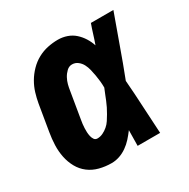

<svg xmlns="http://www.w3.org/2000/svg" viewBox="-128 -644 756 769"><g transform="rotate(-30 250.0 -260.0)"><path d="M176 8Q147 8 120 1Q93 -6 72 -22Q51 -38 38 -61.5Q25 -85 19.5 -112Q14 -139 15 -167.5Q16 -196 21 -225L41 -345Q45 -368 52 -391Q59 -414 71.5 -435.5Q84 -457 102 -475.5Q120 -494 142 -506Q164 -518 188 -523Q212 -528 235 -528Q257 -528 277 -521Q297 -514 312 -500.5Q327 -487 338 -469.5Q349 -452 355 -433Q363 -455 369.5 -476.5Q376 -498 384 -520H488Q463 -452 439 -384Q415 -316 389 -249Q394 -187 397 -124.5Q400 -62 404 0H300Q300 -18 300.5 -36Q301 -54 301 -72Q289 -56 276 -41.5Q263 -27 246.5 -15.5Q230 -4 212 2Q194 8 176 8ZM176 -106Q189 -106 201.5 -112Q214 -118 224.5 -127Q235 -136 242.5 -147.5Q250 -159 257 -171Q264 -183 270 -195Q276 -207 281 -219.5Q286 -232 291 -244.5Q296 -257 301 -269Q301 -284 299.5 -298.5Q298 -313 295.5 -327.5Q293 -342 289.5 -356.5Q286 -371 279.5 -383.5Q273 -396 261.5 -405Q250 -414 235 -414Q221 -414 210 -403.5Q199 -393 192 -380Q185 -367 181.5 -353.5Q178 -340 176 -326L156 -206Q154 -196 153 -186.5Q152 -177 151.5 -167.5Q151 -158 151.5 -148.5Q152 -139 154 -130Q156 -121 161 -113.5Q166 -106 176 -106Z"/></g></svg>

Font: Iosevka Curly Heavy
Style: Italic
Weight: 900
Italic angle: -9°
Monospace: yes
Designer: Belleve Invis
Foundry: Belleve Invis
Version: Version 22.1.2; ttfautohint (v1.8.4)